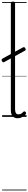

<svg xmlns="http://www.w3.org/2000/svg" viewBox="-26 -1443 348 2371"><path d="M192 17Q152 17 130 -8Q108 -33 108 -82V-1404Q108 -1414 114 -1418.5Q120 -1423 133 -1423Q147 -1423 153.5 -1418.5Q160 -1414 160 -1404V-94Q160 -63 170 -47Q180 -31 202 -31Q213 -31 223 -34Q233 -37 243 -44.5Q253 -52 263 -62Q269 -68 275.5 -68Q282 -68 289 -60Q294 -55 295.5 -48.5Q297 -42 293 -35Q282 -19 265.5 -7.5Q249 4 230 10.5Q211 17 192 17ZM27 -677Q18 -672 11 -675Q4 -678 -2 -688Q-7 -697 -6 -705Q-5 -713 4 -719L258 -858Q268 -862 274.5 -859.5Q281 -857 286 -848Q292 -837 291.5 -829.5Q291 -822 281 -817ZM0 898H302V908H0ZM0 -20H302V0H0ZM0 -505H302V-500H0ZM0 -1418H302V-1408H0Z"/></svg>

Font: Playwrite FR Trad Guides
Style: Regular
Weight: 400
Designer: Veronika Burian, José Scaglione
Foundry: TypeTogether
Version: Version 1.003